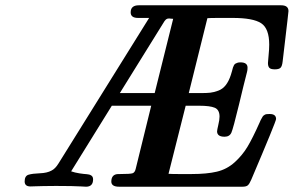

<svg xmlns="http://www.w3.org/2000/svg" viewBox="-20 -706 1111 726"><path d="M73.2 -20Q73.2 -41 88.1 -45.4Q103 -49.8 130.6 -50.8Q158.2 -51.8 174.8 -61Q189 -67.9 201.2 -87.9L543.9 -638.2H502Q474.1 -638.2 474.1 -659.2Q474.1 -686 504.9 -686H1043Q1070.8 -686 1070.8 -664.1Q1070.8 -661.1 1066.9 -628.2Q1063 -595.2 1057.4 -547.1Q1051.8 -499 1048.8 -474.1Q1046.9 -456.1 1041 -450Q1035.2 -443.8 1019 -443.8Q1003.9 -443.8 998.5 -449.5Q993.2 -455.1 993.2 -467.8Q993.2 -473.6 995.6 -496.8Q998 -520 998 -537.1Q998 -598.1 967.5 -618.2Q937 -638.2 859.9 -638.2H812Q772 -638.2 764.2 -637.2L693.8 -354H738.8Q761.7 -354 774.9 -355.5Q788.1 -356.9 804.9 -363Q821.8 -369.1 833.5 -384Q845.2 -398.9 853 -422.9Q855 -428.7 857.4 -437.7Q859.9 -446.8 860.8 -450.4Q861.8 -454.1 864.5 -459Q867.2 -463.9 870.1 -465.3Q873 -466.8 877.4 -468.5Q881.8 -470.2 889.2 -470.2Q916 -470.2 916 -450.2Q916 -440.4 914.1 -434.1Q900.9 -383.3 883.8 -311Q861.8 -220.2 855 -204.6Q848.1 -189 829.1 -189Q801.3 -189 800.8 -209Q800.8 -213.9 805.4 -233.4Q810.1 -252.9 810.1 -265.1Q810.1 -291 792 -298.6Q773.9 -306.2 732.9 -306.2H682.1L617.2 -48.8Q630.4 -47.9 655.8 -47.9H704.1Q762.2 -47.9 800 -56.9Q837.9 -65.9 866.9 -92Q896 -118.2 915.5 -150.6Q935.1 -183.1 961.9 -243.2Q962.9 -246.1 965.3 -251Q967.8 -255.9 969 -257.8Q970.2 -259.8 972.2 -263.4Q974.1 -267.1 976.1 -268.6Q978 -270 981 -272Q983.9 -273.9 988.5 -274.4Q993.2 -274.9 998 -274.9H1000Q1023.9 -274.9 1023.9 -255.9Q1023.9 -247.1 930.2 -26.9Q923.3 -10.7 917.2 -5.4Q911.1 0 897 0H430.2Q401.4 0 400.9 -19Q400.9 -47.9 428.2 -47.9H434.1Q473.1 -47.9 481.7 -51Q490.2 -54.2 493.2 -67.9L551.8 -306.2H402.8L249 -58.1Q263.2 -53.2 280.5 -50.5Q297.9 -47.9 307.9 -47.4Q317.9 -46.9 325 -42.5Q332 -38.1 332 -27.8Q332 0 305.2 0Q301.3 0 287.6 -1Q273.9 -2 249 -2.4Q224.1 -2.9 191.9 -2.9Q166 -2.9 144.5 -2.4Q123 -2 110.6 -1.5Q98.1 -1 95.2 -1Q73.2 -1 73.2 -20ZM433.1 -354H564.9L634.8 -634.8Q630.9 -634.8 626 -635.5Q621.1 -636.2 619.1 -636.2Q612.3 -636.2 607.7 -632.6Q603 -628.9 595.2 -615.2Z"/></svg>

Font: CMU Serif
Style: BoldItalic
Weight: 700
Italic angle: -14.04°
Version: Version 0.7.0